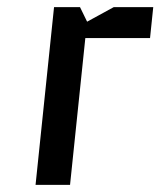

<svg xmlns="http://www.w3.org/2000/svg" viewBox="-20 -520 451 540"><path d="M402 -413H220L177 0H80L132 -500H205L225 -459L300 -500H411Z"/></svg>

Font: Quantico
Style: Italic
Weight: 400
Italic angle: -12°
Designer: Matt Desmond
Foundry: MADtype
Version: Version 2.002